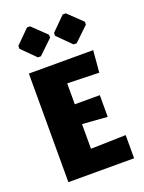

<svg xmlns="http://www.w3.org/2000/svg" viewBox="-110 -594 487 649"><g transform="rotate(-20 133.5 -269.5)"><path d="M69.7 -431.7H80.7L131.3 -480.3V-490.7L80.7 -539.3H69.7L21 -490.7V-480.3ZM198 -431.7H209.3L260 -480.3V-490.7L209.3 -539.3H198L149.3 -490.7V-480.3ZM258.7 0V-83.3L132.7 -80V-168.7L222.7 -162V-240H132.7V-315.3L247 -312L253.7 -390.7H22.3V0Z"/></g></svg>

Font: Jomhuria
Style: Regular
Weight: 400
Designer: Arabic design by Kourosh Beigpour, Latin design by Eben Sorkin, engineering by Lasse Fister and Khaled Hosney
Version: Version 1.0000